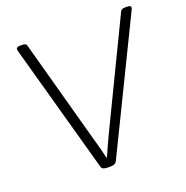

<svg xmlns="http://www.w3.org/2000/svg" viewBox="-126 -818 904 935"><g transform="rotate(-20 325.5 -350.0)"><path d="M275 2Q261 2 253 -2Q245 -6 243 -14L59 -678Q58 -683 57.5 -685.5Q57 -688 57 -690Q57 -696 62.5 -699Q68 -702 80 -702H86Q97 -702 103 -699.5Q109 -697 111 -689L259 -148Q267 -121 273.5 -96Q280 -71 286 -45H288Q300 -71 311 -96Q322 -121 335 -148L597 -691Q601 -698 607.5 -700Q614 -702 625 -702H629Q641 -702 646 -699.5Q651 -697 651 -691Q651 -689 650 -686Q649 -683 647 -679L323 -14Q319 -6 311.5 -2Q304 2 290 2Z"/></g></svg>

Font: Asap ExtraLight
Style: Italic
Weight: 250
Italic angle: -6°
Version: Version 3.001